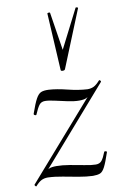

<svg xmlns="http://www.w3.org/2000/svg" viewBox="-90 -772 528 828"><g transform="rotate(-10 174.0 -358.0)"><path d="M1 7Q-1 8 -4 4Q-7 0 -6 -1L308 -360L302 -349Q289 -335 278.5 -330Q268 -325 247 -325Q226 -325 197.5 -331Q169 -337 143 -343Q117 -349 101 -349Q84 -349 75 -336.5Q66 -324 55 -298Q54 -294 48 -296.5Q42 -299 44 -304Q59 -347 69.5 -366Q80 -385 92 -390Q104 -395 125 -394Q160 -392 206 -380.5Q252 -369 291 -367Q307 -367 319 -373Q331 -379 346 -396Q349 -398 352 -394Q355 -390 353 -388L40 -29L46 -41Q59 -55 69.5 -59.5Q80 -64 101 -64Q126 -64 158.5 -58.5Q191 -53 221.5 -47Q252 -41 270 -41Q287 -41 296 -52Q305 -63 315 -89Q316 -91 321.5 -90Q327 -89 326 -85Q312 -43 302 -23.5Q292 -4 280.5 0.5Q269 5 249 5Q221 4 187.5 -2Q154 -8 120 -14.5Q86 -21 56 -22Q40 -22 28 -16Q16 -10 1 7ZM191 -469 177 -718Q177 -721 183 -721.5Q189 -722 189 -719L215 -553L301 -722Q302 -724 307.5 -722.5Q313 -721 311 -718L210 -469Q208 -464 199.5 -464Q191 -464 191 -469Z"/></g></svg>

Font: Cormorant Garamond Light
Style: Italic
Weight: 300
Italic angle: -10°
Designer: Christian Thalmann (Catharsis Fonts)
Foundry: Catharsis Fonts
Version: Version 4.001